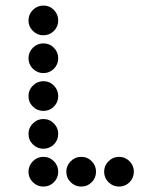

<svg xmlns="http://www.w3.org/2000/svg" viewBox="-20 -689 587 694"><path d="M190.4 -615.2Q190.4 -592.8 174.8 -577.1Q159.2 -561.5 136.7 -561.5Q114.7 -561.5 98.9 -577.1Q83 -592.8 83 -615.2Q83 -637.2 98.9 -653.1Q114.7 -668.9 136.7 -668.9Q159.2 -668.9 174.8 -653.1Q190.4 -637.2 190.4 -615.2ZM190.4 -478.5Q190.4 -456.1 174.8 -440.4Q159.2 -424.8 136.7 -424.8Q114.7 -424.8 98.9 -440.4Q83 -456.1 83 -478.5Q83 -500.5 98.9 -516.4Q114.7 -532.2 136.7 -532.2Q159.2 -532.2 174.8 -516.4Q190.4 -500.5 190.4 -478.5ZM190.4 -341.8Q190.4 -319.3 174.8 -303.7Q159.2 -288.1 136.7 -288.1Q114.7 -288.1 98.9 -303.7Q83 -319.3 83 -341.8Q83 -363.8 98.9 -379.6Q114.7 -395.5 136.7 -395.5Q159.2 -395.5 174.8 -379.6Q190.4 -363.8 190.4 -341.8ZM190.4 -205.1Q190.4 -182.6 174.8 -167Q159.2 -151.4 136.7 -151.4Q114.7 -151.4 98.9 -167Q83 -182.6 83 -205.1Q83 -227.1 98.9 -242.9Q114.7 -258.8 136.7 -258.8Q159.2 -258.8 174.8 -242.9Q190.4 -227.1 190.4 -205.1ZM190.4 -68.4Q190.4 -45.9 174.8 -30.3Q159.2 -14.6 136.7 -14.6Q114.7 -14.6 98.9 -30.3Q83 -45.9 83 -68.4Q83 -90.3 98.9 -106.2Q114.7 -122.1 136.7 -122.1Q159.2 -122.1 174.8 -106.2Q190.4 -90.3 190.4 -68.4ZM327.1 -68.4Q327.1 -45.9 311.5 -30.3Q295.9 -14.6 273.4 -14.6Q251.5 -14.6 235.6 -30.3Q219.7 -45.9 219.7 -68.4Q219.7 -90.3 235.6 -106.2Q251.5 -122.1 273.4 -122.1Q295.9 -122.1 311.5 -106.2Q327.1 -90.3 327.1 -68.4ZM463.9 -68.4Q463.9 -45.9 448.2 -30.3Q432.6 -14.6 410.2 -14.6Q388.2 -14.6 372.3 -30.3Q356.4 -45.9 356.4 -68.4Q356.4 -90.3 372.3 -106.2Q388.2 -122.1 410.2 -122.1Q432.6 -122.1 448.2 -106.2Q463.9 -90.3 463.9 -68.4Z"/></svg>

Font: DatDot
Style: Regular
Weight: 400
Designer: GGBot
Version: 1.00